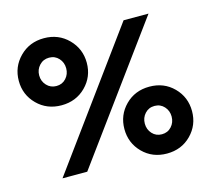

<svg xmlns="http://www.w3.org/2000/svg" viewBox="-105 -841 1077 982"><g transform="rotate(-15 434.0 -350.5)"><path d="M77.5 -413.5Q26 -465 26 -539Q26 -613 77.5 -665Q129 -717 206 -717Q283 -717 334.5 -665Q386 -613 386 -539Q386 -465 334.5 -413.5Q283 -362 206 -362Q129 -362 77.5 -413.5ZM154.5 -592Q134 -570 134 -539Q134 -508 154.5 -486Q175 -464 206 -464Q237 -464 257 -486Q277 -508 277 -539Q277 -570 257 -592Q237 -614 206 -614Q175 -614 154.5 -592ZM535 -35.5Q484 -87 484 -161Q484 -235 535 -286.5Q586 -338 663 -338Q740 -338 791 -286.5Q842 -235 842 -161Q842 -87 791 -35.5Q740 16 663 16Q586 16 535 -35.5ZM612 -214Q592 -192 592 -161Q592 -130 612 -108Q632 -86 663 -86Q694 -86 714 -108Q734 -130 734 -161Q734 -192 714 -214Q694 -236 663 -236Q632 -236 612 -214ZM624 -700H756L244 0H113Z"/></g></svg>

Font: Renner*
Style: Semi
Weight: 600
Version: Version 003.000 ; ttfautohint (v0.97) -l 8 -r 50 -G 200 -x 1